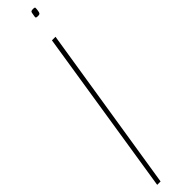

<svg xmlns="http://www.w3.org/2000/svg" viewBox="-304 -801 761 761"><g transform="rotate(-45 76.5 -420.5)"><path d="M144 -841Q149 -841 152 -840Q155 -839 154 -833Q153 -821 151.5 -815.5Q150 -810 147 -808.5Q144 -807 137 -807Q133 -807 129.5 -808Q126 -809 127 -815Q129 -827 130 -832.5Q131 -838 134 -839.5Q137 -841 144 -841ZM-1 0 109 -700H129L18 0Z"/></g></svg>

Font: Georama ExtraCondensed Thin
Style: Italic
Weight: 100
Width: 2
Italic angle: -9°
Designer: Jean-Baptiste Levee
Foundry: Production Type
Version: Version 1.001